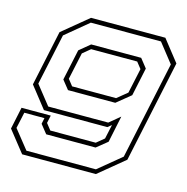

<svg xmlns="http://www.w3.org/2000/svg" viewBox="-109 -799 875 898"><g transform="rotate(15 329.0 -350.0)"><path d="M582.5 -700 663.5 -597 558.5 -103 433.5 0H76.5L-5 -103L17.5 -209.5H159L151 -172L175 -141.5H395L432 -172L447 -241L428.5 -226H121.5L40.5 -329L97.5 -597L222.5 -700ZM567 -678H227.5L117 -586.5L64 -339L136.5 -247.5H427L479 -290.5L452 -161.5L400 -119.5H161L127.5 -161.5L133.5 -190.5H36L19 -112.5L91.5 -21.5H428L538.5 -112.5L639.5 -586ZM497.5 -580 531.5 -537 502.5 -400.5 435 -345.5H206L172 -388L204 -537.5L255.5 -580ZM484 -558.5H261L224 -528L196 -398L220 -367.5H433L482 -407.5L508 -528Z"/></g></svg>

Font: Tourney Expanded ExtraLight
Style: Italic
Weight: 200
Width: 7
Italic angle: -12°
Designer: Tyler Finck
Foundry: Etcetera Type Co
Version: Version 1.010; ttfautohint (v1.8.3)